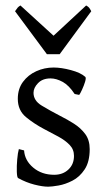

<svg xmlns="http://www.w3.org/2000/svg" viewBox="-20 -683 395 716"><path d="M314.5 -127Q314.5 -79.6 295.7 -51.3Q276.9 -22.9 250.2 -9.3Q223.6 4.4 198.2 8.8Q172.9 13.2 159.7 13.2Q138.7 13.2 108.2 5.4Q77.6 -2.4 47.4 -19Q43.5 -21.5 42.7 -42.5Q42 -63.5 44.2 -88.6Q46.4 -113.8 50.3 -127L69.8 -122.1Q72.3 -84.5 104 -57.9Q135.7 -31.2 182.1 -31.2Q214.4 -31.2 235.1 -50.8Q255.9 -70.3 255.9 -101.6Q255.9 -126 239.5 -142.8Q223.1 -159.7 197.5 -173.6Q171.9 -187.5 144.5 -201.7Q107.4 -221.2 76.9 -246.3Q46.4 -271.5 46.4 -314.5Q46.4 -351.6 65.7 -377.7Q85 -403.8 115.5 -417.5Q146 -431.2 179.7 -431.2Q208.5 -431.2 244.4 -421.6Q280.3 -412.1 297.9 -396.5Q301.8 -393.1 297.4 -378.4Q293 -363.8 286.1 -348.9Q279.3 -334 275.4 -329.1L258.3 -332.5Q237.3 -364.7 213.6 -377.7Q189.9 -390.6 168.5 -390.6Q138.7 -390.6 121.8 -373Q105 -355.5 105 -336.9Q105 -307.6 135.7 -289.1Q166.5 -270.5 204.1 -251Q230.5 -237.8 255.9 -221.7Q281.2 -205.6 297.9 -183.1Q314.5 -160.6 314.5 -127ZM202.6 -481H154.8L36.1 -641.1Q42.5 -650.4 45.7 -654.3Q48.8 -658.2 56.2 -662.6L179.7 -549.8L301.3 -662.6Q309.1 -658.2 312.3 -654.3Q315.4 -650.4 320.3 -641.1Z"/></svg>

Font: Dai Banna SIL Light
Style: Regular
Weight: 300
Designer: Victor Gaultney
Foundry: SIL International
Version: Version 4.000